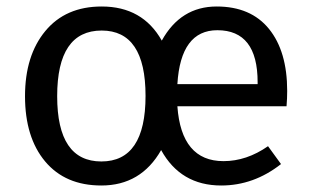

<svg xmlns="http://www.w3.org/2000/svg" viewBox="-20 -559 961 591"><path d="M864 -279Q864 -256 862 -232H526Q538 -63 668 -63Q739 -63 805 -109L845 -54Q761 12 661 12Q536 12 476 -97Q414 12 292 12Q181 12 119 -62Q57 -136 57 -263Q57 -388 119.5 -463.5Q182 -539 293 -539Q419 -539 478 -434Q536 -539 647 -539Q752 -539 808 -470Q864 -401 864 -279ZM773 -300V-306Q773 -466 649 -466Q536 -466 526 -300ZM428 -264Q428 -465 293 -465Q156 -465 156 -263Q156 -62 292 -62Q428 -62 428 -264Z"/></svg>

Font: Fira Sans
Style: Regular
Weight: 400
Designer: Carrois Corporate & Edenspiekermann AG
Foundry: Carrois Corporate GbR & Edenspiekermann AG
Version: Version 4.106;PS 004.106;hotconv 1.0.70;makeotf.lib2.5.58329